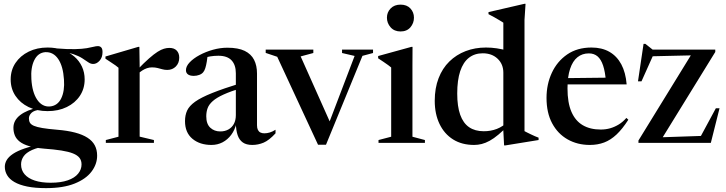

<svg xmlns="http://www.w3.org/2000/svg" viewBox="-20 -756 3842 1016"><path d="M223.5 239.5Q165 239.5 123.8 231Q82.5 222.5 56.2 207.2Q30 192 17.8 171.2Q5.5 150.5 5.5 126.5Q5.5 107.5 15.8 90.5Q26 73.5 48.8 58.2Q71.5 43 109 30Q146.5 17 201.5 6.5H238.5V15Q182 23 150 37.5Q118 52 104.8 71.5Q91.5 91 91.5 114Q91.5 144.5 110.2 166.2Q129 188 164 199.5Q199 211 248 211Q302 211 338.5 198.2Q375 185.5 393.2 163.2Q411.5 141 411.5 114Q411.5 93.5 400.8 79.5Q390 65.5 366.5 56Q343 46.5 305 40.5Q267 34.5 212.5 30.5Q165 26.5 133.5 17Q102 7.5 84 -6.8Q66 -21 58.5 -39.5Q51 -58 51 -80Q51 -119.5 86.8 -147Q122.5 -174.5 185.5 -187.5L194 -175.5Q160.5 -172.5 146.8 -159Q133 -145.5 133 -129.5Q133 -116 138.5 -106.5Q144 -97 159.5 -90.2Q175 -83.5 204.5 -78.5Q234 -73.5 282 -69.5Q337 -65 377 -54.5Q417 -44 443 -27.2Q469 -10.5 481.5 13Q494 36.5 494 67.5Q494 113 464.2 152.2Q434.5 191.5 374.5 215.5Q314.5 239.5 223.5 239.5ZM232 -168Q175.5 -168 131.2 -189.5Q87 -211 61.8 -248.8Q36.5 -286.5 36.5 -335.5Q36.5 -385 62 -423Q87.5 -461 131.8 -482.8Q176 -504.5 231.5 -504.5Q275 -504.5 311.2 -491.8Q347.5 -479 373.5 -456.5Q399.5 -434 413.8 -403.2Q428 -372.5 428 -336Q428 -287 402.8 -249Q377.5 -211 333.2 -189.5Q289 -168 232 -168ZM243.5 -192.5Q284.5 -196 303.8 -235.2Q323 -274.5 318.5 -335Q314 -405.5 288 -443.8Q262 -482 219.5 -480Q181 -477 161.5 -437.8Q142 -398.5 146 -337.5Q150 -268.5 176.2 -229.2Q202.5 -190 243.5 -192.5ZM297.5 -480.5 276.5 -500Q337.5 -495 376.8 -496Q416 -497 439 -501Q462 -505 475.2 -508.5Q488.5 -512 498 -512Q509 -512 515.8 -504.8Q522.5 -497.5 522.5 -480.5Q522.5 -452 507 -434.8Q491.5 -417.5 473 -417.5Q460 -417.5 447 -426.5Q434 -435.5 415.5 -447.5Q397 -459.5 368.8 -469.2Q340.5 -479 297.5 -480.5Z M876.5 -502.5Q901.5 -502.5 915 -488.5Q928.5 -474.5 928.5 -451Q928.5 -422.5 910.5 -404.2Q892.5 -386 865 -386Q851 -386 838.8 -389.5Q826.5 -393 813.5 -396.2Q800.5 -399.5 784 -399.5Q770.5 -399.5 757.5 -395Q744.5 -390.5 732.5 -382.8Q720.5 -375 708.5 -364L706 -386Q742.5 -424 768.8 -447Q795 -470 814 -482Q833 -494 847.8 -498.2Q862.5 -502.5 876.5 -502.5ZM719 -409V-33L794.5 -15V0H540V-15L607 -32.5V-397.5Q600.5 -403.5 591.5 -409.8Q582.5 -416 569.2 -424.8Q556 -433.5 538 -445.5V-457L711.5 -508H717.5Z M1257.5 -317 1261.5 -291.5Q1201 -273 1163.5 -256Q1126 -239 1106 -221.2Q1086 -203.5 1078.8 -184Q1071.5 -164.5 1071.5 -140.5Q1071.5 -100 1092.8 -80.2Q1114 -60.5 1145.5 -60.5Q1170 -60.5 1188.5 -70.8Q1207 -81 1217.5 -100.2Q1228 -119.5 1228 -147V-368Q1228 -412.5 1205.2 -436.8Q1182.5 -461 1135.5 -461Q1113.5 -461 1091.8 -457.5Q1070 -454 1055.5 -447.5L1080 -471.5Q1077.5 -449 1074.2 -429.5Q1071 -410 1066.5 -395.8Q1062 -381.5 1055.5 -374Q1048.5 -365 1034.8 -359.8Q1021 -354.5 1005.5 -354.5Q985.5 -354.5 974.8 -362.2Q964 -370 964 -384.5Q964 -405.5 983.8 -426.2Q1003.5 -447 1036 -464.5Q1068.5 -482 1107 -492.8Q1145.5 -503.5 1183 -503.5Q1240.5 -503.5 1274.8 -486.8Q1309 -470 1324.5 -439.5Q1340 -409 1340 -367V-93Q1340 -78 1344.8 -68.5Q1349.5 -59 1358.2 -54.8Q1367 -50.5 1378.5 -50.5Q1393 -50.5 1407.8 -55Q1422.5 -59.5 1438 -69.5V-50.5Q1404 -13.5 1375 -1.2Q1346 11 1315 11Q1283.5 11 1264.8 -2.2Q1246 -15.5 1237.5 -40.8Q1229 -66 1228 -102.5H1231Q1222.5 -68 1203.5 -42.5Q1184.5 -17 1157.8 -3Q1131 11 1099 11Q1037 11 998 -21.8Q959 -54.5 959 -115Q959 -146.5 970.2 -171Q981.5 -195.5 1012.5 -217.8Q1043.5 -240 1102.8 -263.8Q1162 -287.5 1257.5 -317Z M1898 -460.5 1705 10H1663L1447 -455.5L1386 -476V-493.5H1638V-475.5L1571 -457.5L1736 -88L1713.5 -85L1856.5 -460L1790 -475.5V-493.5H1954V-475.5Z M2099.5 -589.5Q2066.5 -589.5 2047 -611.5Q2027.5 -633.5 2027.5 -662.5Q2027.5 -691 2047 -711.2Q2066.5 -731.5 2099.5 -731.5Q2133 -731.5 2151.8 -711.2Q2170.5 -691 2170.5 -662.5Q2170.5 -633.5 2151.8 -611.5Q2133 -589.5 2099.5 -589.5ZM2163 -508 2162.5 -410.5V-32.5L2228.5 -15V0H1983V-15L2050 -32.5V-399Q2044.5 -404 2034 -411.5Q2023.5 -419 2010 -428.2Q1996.5 -437.5 1981 -447.5V-459.5L2157 -508Z M2643.5 -371.5Q2643.5 -416.5 2613.2 -445.2Q2583 -474 2534.5 -474Q2491.5 -474 2461.2 -450.2Q2431 -426.5 2415.2 -379.2Q2399.5 -332 2399.5 -261Q2399.5 -193 2415.2 -148.8Q2431 -104.5 2462.2 -83Q2493.5 -61.5 2540 -61.5Q2577 -61.5 2609 -73.8Q2641 -86 2670.5 -115L2675 -97.5Q2643.5 -65.5 2618.2 -44.2Q2593 -23 2571 -11Q2549 1 2529 6Q2509 11 2489 11Q2424 11 2377.5 -18.2Q2331 -47.5 2305.8 -100.2Q2280.5 -153 2280.5 -222.5Q2280.5 -289.5 2300.8 -342Q2321 -394.5 2357.8 -430.5Q2394.5 -466.5 2444 -485.5Q2493.5 -504.5 2551.5 -504.5Q2580.5 -504.5 2609.2 -500.2Q2638 -496 2666.2 -487.2Q2694.5 -478.5 2720.5 -464.5L2643.5 -450.5V-636Q2637 -640.5 2624 -648.2Q2611 -656 2595.5 -664.8Q2580 -673.5 2565 -681V-692L2755.5 -736H2761L2755.5 -651V-62Q2760 -59.5 2769 -55Q2778 -50.5 2789 -45.2Q2800 -40 2810.8 -35.2Q2821.5 -30.5 2830 -27.5V-15L2654 13.5H2647.5L2643.5 -62.5Z M3110 -504.5Q3165 -504.5 3204.8 -481.8Q3244.5 -459 3267.8 -415.5Q3291 -372 3296 -309.5H2968V-342.5L3236.5 -345.5L3186.5 -323.5Q3182.5 -376 3171.5 -409Q3160.5 -442 3142 -457.8Q3123.5 -473.5 3096 -473.5Q3061 -473.5 3035.8 -453.2Q3010.5 -433 2996.8 -391.8Q2983 -350.5 2983 -288.5Q2983 -212.5 3003.8 -164.5Q3024.5 -116.5 3063.8 -93.5Q3103 -70.5 3159 -70.5Q3185 -70.5 3208.8 -77.2Q3232.5 -84 3254.5 -97.5Q3276.5 -111 3294.5 -132L3305 -122.5Q3274 -74 3242.8 -44.5Q3211.5 -15 3177 -2Q3142.5 11 3101.5 11Q3035.5 11 2983.5 -18.5Q2931.5 -48 2901.8 -103.5Q2872 -159 2872 -238Q2872 -310 2900 -370.5Q2928 -431 2981.2 -467.8Q3034.5 -504.5 3110 -504.5Z M3358.5 0V-12.5L3648.5 -484L3682.5 -464L3400 -457.5L3443 -478.5L3374.5 -325.5H3356L3385.5 -524H3395L3433.5 -493.5H3765V-481L3473.5 -8L3432.5 -28L3714.5 -37.5L3676 -12.5L3768 -183H3787.5L3741.5 0Z"/></svg>

Font: Newsreader 60pt Medium
Style: Regular
Weight: 500
Designer: Hugues Gentile
Foundry: Production Type
Version: Version 1.003